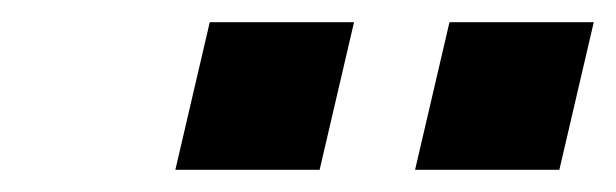

<svg xmlns="http://www.w3.org/2000/svg" viewBox="-20 -747 555 173"><path d="M354 -594 385 -727H515L484 -594ZM138 -594 169 -727H299L268 -594Z"/></svg>

Font: Instrument Sans SemiCondensed SemiBold Italic
Style: Regular
Weight: 600
Width: 4
Italic angle: -13°
Designer: Rodrigo Fuenzalida
Foundry: fragTYPE
Version: Version 1.000; ttfautohint (v1.8.4.7-5d5b);gftools[0.9.28]